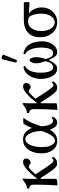

<svg xmlns="http://www.w3.org/2000/svg" viewBox="829 -1568 752 2450"><g transform="rotate(-90 1205.0 -343.0)"><path d="M64 10Q69 -60 71.5 -134.5Q74 -209 74 -279Q74 -346 29 -346Q25 -346 23.5 -353Q22 -360 23.5 -367Q25 -374 29 -374Q46 -374 71.5 -386.5Q97 -399 124 -419Q141 -431 145 -431Q151 -431 151 -417Q149 -399 148.5 -380Q148 -361 148 -342V-242Q217 -334 272 -379.5Q327 -425 360 -425Q407 -425 407 -383Q407 -360 389 -343.5Q371 -327 357 -327Q347 -327 339 -333Q331 -339 322.5 -345Q314 -351 299 -351Q291 -351 269 -332.5Q247 -314 206 -266Q231 -227 256.5 -188.5Q282 -150 305 -116Q334 -73 351 -54.5Q368 -36 381 -36Q393 -36 408 -54Q412 -59 421.5 -52Q431 -45 426 -37Q399 11 345 11Q318 11 296 -8.5Q274 -28 240 -76Q218 -108 197 -140.5Q176 -173 157 -205Q152 -199 148 -193V0Q148 3 135 6.5Q122 10 105.5 12Q89 14 76.5 13.5Q64 13 64 10Z M631 11Q558 11 515.5 -45.5Q473 -102 473 -191Q473 -250 492.5 -303.5Q512 -357 551 -391Q590 -425 649 -425Q710 -425 745.5 -390.5Q781 -356 798 -311Q808 -340 820 -365Q832 -390 849 -416Q851 -419 863.5 -421Q876 -423 891.5 -423Q907 -423 917.5 -421Q928 -419 925 -416Q905 -391 887.5 -362Q870 -333 853.5 -291.5Q837 -250 818 -190Q824 -110 843.5 -76Q863 -42 891 -42Q909 -42 922 -58Q926 -63 934 -55.5Q942 -48 940 -43Q916 11 864 11Q835 11 812.5 -13.5Q790 -38 776 -84Q754 -44 719 -16.5Q684 11 631 11ZM553 -186Q553 -102 578 -60Q603 -18 635 -18Q673 -18 705 -67Q737 -116 759 -190Q758 -199 758 -210Q756 -256 742.5 -298.5Q729 -341 706.5 -368.5Q684 -396 654 -396Q626 -396 603 -369Q580 -342 566.5 -294.5Q553 -247 553 -186Z M1028 10Q1033 -60 1035.5 -134.5Q1038 -209 1038 -279Q1038 -346 993 -346Q989 -346 987.5 -353Q986 -360 987.5 -367Q989 -374 993 -374Q1010 -374 1035.5 -386.5Q1061 -399 1088 -419Q1105 -431 1109 -431Q1115 -431 1115 -417Q1113 -399 1112.5 -380Q1112 -361 1112 -342V-242Q1181 -334 1236 -379.5Q1291 -425 1324 -425Q1371 -425 1371 -383Q1371 -360 1353 -343.5Q1335 -327 1321 -327Q1311 -327 1303 -333Q1295 -339 1286.5 -345Q1278 -351 1263 -351Q1255 -351 1233 -332.5Q1211 -314 1170 -266Q1195 -227 1220.5 -188.5Q1246 -150 1269 -116Q1298 -73 1315 -54.5Q1332 -36 1345 -36Q1357 -36 1372 -54Q1376 -59 1385.5 -52Q1395 -45 1390 -37Q1363 11 1309 11Q1282 11 1260 -8.5Q1238 -28 1204 -76Q1182 -108 1161 -140.5Q1140 -173 1121 -205Q1116 -199 1112 -193V0Q1112 3 1099 6.5Q1086 10 1069.5 12Q1053 14 1040.5 13.5Q1028 13 1028 10Z M1557 11Q1513 11 1483 -20Q1453 -51 1438 -98Q1423 -145 1423 -192Q1423 -251 1442 -300.5Q1461 -350 1495.5 -382Q1530 -414 1576 -419Q1583 -420 1585.5 -409Q1588 -398 1585 -396Q1545 -377 1523.5 -326Q1502 -275 1502 -203Q1502 -181 1504.5 -153Q1507 -125 1514.5 -99.5Q1522 -74 1535.5 -57.5Q1549 -41 1570 -41Q1602 -41 1620 -66Q1638 -91 1649 -137Q1636 -177 1629 -205.5Q1622 -234 1622 -256Q1622 -275 1627 -294.5Q1632 -314 1641 -328Q1650 -342 1662 -342Q1675 -342 1683.5 -328Q1692 -314 1696.5 -294Q1701 -274 1701 -255Q1701 -211 1677 -137Q1687 -93 1704 -67Q1721 -41 1752 -41Q1782 -41 1797.5 -66Q1813 -91 1818 -126.5Q1823 -162 1823 -194Q1823 -236 1815 -276.5Q1807 -317 1789 -349.5Q1771 -382 1740 -397Q1737 -399 1738.5 -410Q1740 -421 1744 -420Q1827 -407 1865 -341Q1903 -275 1903 -182Q1903 -134 1886 -90Q1869 -46 1837.5 -17.5Q1806 11 1763 11Q1730 11 1706 -21.5Q1682 -54 1665 -98Q1652 -71 1636 -46Q1620 -21 1600 -5Q1580 11 1557 11ZM1669 -518Q1663 -504 1653.5 -502Q1644 -500 1637.5 -508Q1631 -516 1634 -529L1674 -691Q1676 -698 1685.5 -698.5Q1695 -699 1707 -695Q1719 -691 1727 -685Q1735 -679 1732 -673Z M2145 11Q2090 11 2047 -17Q2004 -45 1979.5 -94.5Q1955 -144 1955 -209Q1955 -307 2013 -361Q2071 -415 2179 -415H2396Q2400 -415 2402 -404Q2404 -393 2404 -378.5Q2404 -364 2402 -353Q2400 -342 2396 -342Q2361 -345 2326.5 -347Q2292 -349 2257 -351Q2294 -323 2314.5 -281Q2335 -239 2335 -188Q2335 -131 2310.5 -86Q2286 -41 2243 -15Q2200 11 2145 11ZM2145 -21Q2193 -21 2224.5 -69Q2256 -117 2256 -196Q2256 -246 2243 -288.5Q2230 -331 2208 -352Q2180 -361 2157 -361Q2100 -361 2067 -313Q2034 -265 2034 -191Q2034 -142 2048.5 -103.5Q2063 -65 2088 -43Q2113 -21 2145 -21Z"/></g></svg>

Font: Junicode
Style: Regular
Weight: 400
Designer: Peter S. Baker
Version: Version 2.100; ttfautohint (v1.8.4)